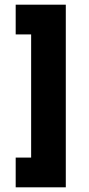

<svg xmlns="http://www.w3.org/2000/svg" viewBox="-20 -760 381 820"><path d="M47 40V-87H113V-613H47V-740H261V40Z"/></svg>

Font: Oxford Sans
Style: Regular
Weight: 800
Designer: Matt McInerney, Pablo Impallari, Rodrigo Fuenzalida
Foundry: Matt McInerney, Pablo Impallari, Rodrigo Fuenzalida
Version: Version 3.000g; ttfautohint (v1.5) -l 8 -r 28 -G 28 -x 14 -D